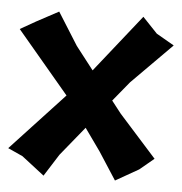

<svg xmlns="http://www.w3.org/2000/svg" viewBox="-59 -594 657 694"><g transform="rotate(5 269.5 -247.0)"><path d="M382.8 49.8 466.8 2 518.6 -41 382.8 -192.4 347.7 -237.3 406.2 -308.6 551.8 -455.1 487.3 -492.2 433.6 -548.8 267.6 -339.8 203.1 -422.9 128.9 -541 48.8 -498 -7.8 -465.8 175.8 -248 181.6 -241.2 -11.7 -33.2 42 -8.8 124 54.7 174.8 -25.4 260.7 -130.9 318.4 -49.8Z"/></g></svg>

Font: MaokenAssortedSans-Lite
Style: Lite
Weight: 400
Version: Version 1.400